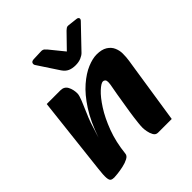

<svg xmlns="http://www.w3.org/2000/svg" viewBox="-196 -829 972 972"><g transform="rotate(-45 290.5 -343.0)"><path d="M381 10Q365 10 357 -4.5Q349 -19 346 -36Q343 -53 343 -62Q343 -76 345 -94Q347 -112 349.5 -132Q352 -152 355 -170L372 -274Q375 -294 379.5 -315.5Q384 -337 384 -350Q384 -361 379 -366Q374 -371 367 -371Q354 -371 328 -347Q302 -323 273 -278Q244 -233 220.5 -170.5Q197 -108 189 -32L150 -185Q180 -272 218 -330.5Q256 -389 296.5 -424Q337 -459 374.5 -474.5Q412 -490 441 -490Q477 -490 498.5 -476.5Q520 -463 529 -442Q538 -421 538 -400Q538 -373 534.5 -351Q531 -329 527 -303L479 10ZM64 14Q51 14 43.5 9.5Q36 5 34.5 -14Q33 -33 38 -75L85 -491H183Q210 -491 221.5 -469Q233 -447 233 -419Q233 -406 222 -378.5Q211 -351 197.5 -320.5Q184 -290 176 -267L150 -185L206 -191L189 -32Q188 -18 171 -9Q154 0 131 5Q108 10 89 12Q70 14 64 14ZM505 -667Q512 -675 509 -681.5Q506 -688 496 -689L444 -695Q436 -696 430 -692Q424 -688 419 -683L345 -607L284 -682Q280 -687 272.5 -694Q265 -701 251 -700L198 -698Q185 -697 181.5 -689.5Q178 -682 182 -674L257 -560Q270 -541 287 -533.5Q304 -526 327 -526Q350 -526 366.5 -533Q383 -540 392 -549Z"/></g></svg>

Font: Alkatra
Style: Bold
Weight: 700
Designer: Suman Bhandary
Version: Version 1.100;gftools[0.9.22]